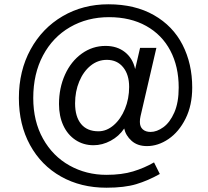

<svg xmlns="http://www.w3.org/2000/svg" viewBox="-20 -703 969 895"><path d="M709 -480 635 -161Q632 -148 632 -135Q632 -112 645.5 -100Q659 -88 682 -88Q711 -88 741.5 -110Q772 -132 792.5 -178.5Q813 -225 813 -295Q813 -393 774 -467Q735 -541 661.5 -582Q588 -623 488 -623Q387 -623 306.5 -576.5Q226 -530 180.5 -444.5Q135 -359 135 -246Q135 -138 180.5 -56.5Q226 25 304 68.5Q382 112 476 112Q548 112 600.5 96Q653 80 698 54L725 108Q670 139 615 155.5Q560 172 476 172Q357 172 264.5 120Q172 68 120 -27Q68 -122 68 -246Q68 -373 122.5 -472.5Q177 -572 272 -627.5Q367 -683 485 -683Q609 -683 697.5 -632.5Q786 -582 831 -494Q876 -406 876 -295Q876 -212 845 -150Q814 -88 765.5 -55Q717 -22 665 -22Q621 -22 593.5 -46.5Q566 -71 559 -104Q535 -68 496 -47Q457 -26 416 -26Q369 -26 332 -50.5Q295 -75 275 -118.5Q255 -162 255 -218Q255 -293 283 -355Q311 -417 361 -453Q411 -489 472 -489Q526 -489 562.5 -460Q599 -431 610 -381L633 -480ZM582 -298Q582 -355 554 -389.5Q526 -424 478 -424Q436 -424 402.5 -397Q369 -370 349.5 -323.5Q330 -277 330 -221Q330 -159 358 -125Q386 -91 439 -91Q477 -91 510 -119.5Q543 -148 562.5 -195.5Q582 -243 582 -298Z"/></svg>

Font: CBA Beacon Sans
Style: Italic
Weight: 400
Italic angle: -13°
Designer: Wei Huang
Foundry: Wei Huang
Version: Version 1.002